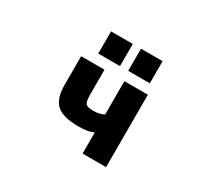

<svg xmlns="http://www.w3.org/2000/svg" viewBox="-149 -981 1299 1209"><g transform="rotate(30 500.0 -376.0)"><path d="M569.3 -151.4Q529.3 -132.8 462.9 -132.8Q348.6 -132.8 301.8 -174.3Q254.9 -215.8 254.9 -316.4V-524.4H424.8V-346.7Q424.8 -293 437 -278.8Q449.2 -264.6 492.2 -264.6Q538.1 -264.6 569.3 -282.2V-524.4H740.2V2H569.3ZM339.8 -592.8V-753.9H498V-592.8ZM557.6 -592.8V-753.9H714.8V-592.8Z"/></g></svg>

Font: Gen Shin Gothic Monospace Heavy
Style: Bold
Weight: 800
Designer: [Source Han Sans]
Ryoko NISHIZUKA  (kana & ideographs); Paul D. Hunt (Latin, Greek & Cyrillic); Wenlong ZHANG  (bopomofo
Version: Version 1.002.20150607